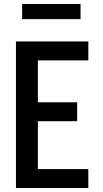

<svg xmlns="http://www.w3.org/2000/svg" viewBox="-20 -943 515 963"><path d="M60 0V-735H423V-640H170V-430H367V-335H170V-95H423V0ZM91 -847V-923H384V-847Z"/></svg>

Font: Iosevka QP
Style: Bold
Weight: 700
Designer: Belleve Invis
Foundry: Belleve Invis
Version: Version 20.0.0; ttfautohint (v1.8.4)